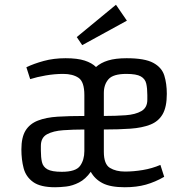

<svg xmlns="http://www.w3.org/2000/svg" viewBox="-20 -776 777 808"><path d="M513 -531Q589 -531 625 -511.5Q661 -492 671.5 -458Q682 -424 682 -381Q682 -326 664.5 -295.5Q647 -265 612.5 -251.5Q578 -238 529 -234.5Q480 -231 417 -231V-137Q417 -85 442.5 -69.5Q468 -54 506 -54Q542 -54 581 -60.5Q620 -67 655 -82L671 -32Q633 -10 594 1Q555 12 505 12Q445 12 412 -5Q379 -22 362 -53Q340 -22 312.5 -8Q285 6 258.5 9Q232 12 212 12Q150 12 119.5 -10Q89 -32 79.5 -68Q70 -104 70 -147Q70 -198 87.5 -226.5Q105 -255 139.5 -268.5Q174 -282 223 -285Q272 -288 335 -288V-376Q335 -432 310.5 -448.5Q286 -465 246 -465Q210 -465 172.5 -458.5Q135 -452 107 -443L91 -493Q122 -508 164 -519.5Q206 -531 256 -531Q306 -531 336.5 -521Q367 -511 384 -494Q404 -512 435 -521.5Q466 -531 513 -531ZM417 -385V-288Q467 -288 508.5 -291Q550 -294 575 -308.5Q600 -323 600 -356V-376Q600 -404 595.5 -424Q591 -444 572.5 -454.5Q554 -465 512 -465Q456 -465 436.5 -442.5Q417 -420 417 -385ZM335 -140V-231Q288 -231 246 -228Q204 -225 178 -211Q152 -197 152 -162V-142Q152 -114 156.5 -94Q161 -74 179.5 -63.5Q198 -53 240 -53Q299 -53 317 -78Q335 -103 335 -140ZM303 -620 468 -756 514 -689 326 -586Z"/></svg>

Font: Strait
Style: Regular
Weight: 400
Designer: Eduardo Rodriguez Tunni
Foundry: Eduardo Rodriguez Tunni
Version: Version 1.002; ttfautohint (v1.8.4.7-5d5b);gftools[0.9.23]